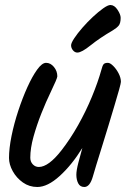

<svg xmlns="http://www.w3.org/2000/svg" viewBox="-20 -742 521 767"><path d="M129 5Q97 5 71.5 -13Q46 -31 31 -58Q16 -85 16 -111Q16 -149 26 -198.5Q36 -248 53 -299.5Q70 -351 89.5 -394Q109 -437 128.5 -464Q148 -491 164 -491Q182 -491 195.5 -474.5Q209 -458 209 -437Q209 -429 182 -373Q164 -336 145.5 -289.5Q127 -243 114 -196.5Q101 -150 101 -112Q101 -96 111 -85.5Q121 -75 135 -75Q174 -75 226 -142Q261 -187 292 -242Q323 -297 347 -355Q371 -413 385 -463Q389 -479 393.5 -485Q398 -491 411 -491Q420 -491 432.5 -478.5Q445 -466 454 -448.5Q463 -431 463 -415Q463 -410 456 -384.5Q449 -359 437.5 -321Q426 -283 413 -239.5Q400 -196 387 -155Q374 -114 364.5 -82.5Q355 -51 351 -37Q339 5 317 5Q300 5 292.5 -9.5Q285 -24 285 -44Q285 -61 293 -92Q301 -123 309 -151Q267 -83 218.5 -39Q170 5 129 5ZM289 -532Q279 -532 271.5 -541Q264 -550 264 -561Q264 -570 276.5 -589Q289 -608 309 -631Q329 -654 351 -674.5Q373 -695 392 -708.5Q411 -722 421 -722Q437 -722 449.5 -703Q462 -684 462 -671Q462 -649 454 -639.5Q446 -630 431 -621Q378 -590 342 -561Q306 -532 289 -532Z"/></svg>

Font: Solitreo
Style: Regular
Weight: 400
Designer: Nathan Gross, Bryan Kirschen, Binghamton University
Foundry: Eli Heuer
Version: Version 1.100; ttfautohint (v1.8.4.7-5d5b)